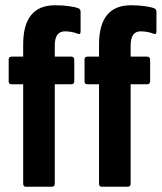

<svg xmlns="http://www.w3.org/2000/svg" viewBox="-20 -709 614 729"><path d="M78 0Q68 0 68 -12V-389H24Q13 -389 13 -400V-483Q13 -494 24 -494H68V-540Q68 -689 189 -689Q219 -689 243 -685.5Q267 -682 279 -677Q286 -673 286 -664V-590Q286 -576 275 -581Q265 -585 252.5 -587.5Q240 -590 226 -590Q188 -590 188 -536V-494H250Q262 -494 262 -482V-400Q262 -389 250 -389H188V-12Q188 0 177 0ZM366 0Q356 0 356 -12V-389H312Q301 -389 301 -400V-483Q301 -494 312 -494H356V-540Q356 -689 477 -689Q507 -689 531 -685.5Q555 -682 567 -677Q574 -673 574 -664V-590Q574 -576 563 -581Q553 -585 540.5 -587.5Q528 -590 514 -590Q476 -590 476 -536V-494H538Q550 -494 550 -482V-400Q550 -389 538 -389H476V-12Q476 0 465 0Z"/></svg>

Font: Sofia Sans Extra Condensed ExtraBold
Style: Regular
Weight: 800
Designer: Botio Nikoltchev, Ani Petrova
Foundry: lettersoup
Version: Version 4.101; ttfautohint (v1.8.4.7-5d5b)